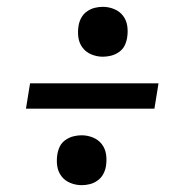

<svg xmlns="http://www.w3.org/2000/svg" viewBox="-20 -621 540 562"><path d="M281 -455Q264 -455 248 -461.5Q232 -468 222 -481Q212 -494 209.5 -511Q207 -528 210 -546Q212 -558 218 -569Q224 -580 234.5 -587.5Q245 -595 257 -598Q269 -601 281 -601Q298 -601 314 -594.5Q330 -588 340 -575Q350 -562 352.5 -545Q355 -528 352 -510Q350 -498 344.5 -487Q339 -476 328 -468.5Q317 -461 305 -458Q293 -455 281 -455ZM432 -303H56L68 -377H444ZM219 -79Q202 -79 186 -85.5Q170 -92 160 -105Q150 -118 147.5 -135Q145 -152 148 -170Q150 -182 155.5 -193Q161 -204 172 -211.5Q183 -219 195 -222Q207 -225 219 -225Q236 -225 252 -218.5Q268 -212 278 -199Q288 -186 290.5 -169Q293 -152 290 -134Q288 -122 282 -111Q276 -100 265.5 -92.5Q255 -85 243 -82Q231 -79 219 -79Z"/></svg>

Font: Iosevka Term Curly Medium
Style: Italic
Weight: 500
Italic angle: -9°
Designer: Belleve Invis
Foundry: Belleve Invis
Version: Version 32.3.0